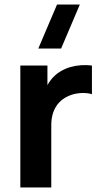

<svg xmlns="http://www.w3.org/2000/svg" viewBox="-20 -830 452 850"><path d="M250.5 -615H149.5L232.5 -810H333.5ZM70 0V-540H190V-408L177 -425Q187.5 -453 205 -476Q222.5 -499 248 -514Q267.5 -526 290.5 -532.8Q313.5 -539.5 338 -541.2Q362.5 -543 387 -540V-413Q364.5 -420 334.8 -417.8Q305 -415.5 281 -404Q257 -393 240.5 -374.8Q224 -356.5 215.5 -331.8Q207 -307 207 -276V0Z"/></svg>

Font: Manrope ExtraLight ExtraBold
Style: Regular
Weight: 800
Version: Version 4.504